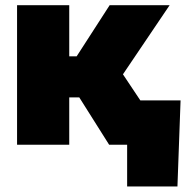

<svg xmlns="http://www.w3.org/2000/svg" viewBox="-20 -542 696 719"><path d="M43.9 0V-522.5H239.3V-331.1H267.1L390.6 -522.5H615.2L440.4 -263.7L616.2 0H388.7L276.9 -177.2H239.3V0ZM456.1 156.2V0H409.2V-166H656.2L644.5 156.2Z"/></svg>

Font: Inter 28pt Black
Style: Regular
Weight: 900
Designer: Rasmus Andersson
Foundry: rsms
Version: Version 4.001;git-66647c0bb